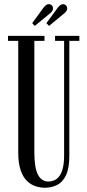

<svg xmlns="http://www.w3.org/2000/svg" viewBox="-20 -868 410 900"><path d="M190 12Q169 12 147 5Q125 -2 106.5 -19.8Q88 -37.5 76.8 -70.2Q65.5 -103 65.5 -154V-676.5H17.5V-700H188.5V-676.5H141V-154.5Q141 -81 158 -49Q175 -17 207.5 -17Q220.5 -17 233.8 -22.5Q247 -28 257.5 -41.5Q268 -55 274.2 -78.8Q280.5 -102.5 280.5 -139V-676.5H238V-700H352V-676.5H305V-137.5Q305 -79 289.2 -46.2Q273.5 -13.5 247.5 -0.8Q221.5 12 190 12ZM210 -746.5 197.5 -759.5 250.5 -831.5Q257 -840 263.2 -844.2Q269.5 -848.5 275.5 -848.5Q283.5 -848.5 289.2 -842.8Q295 -837 295 -828.5Q295 -815.5 280 -804.5ZM143 -746.5 131 -759.5 183.5 -831.5Q190 -840.5 196.2 -844.5Q202.5 -848.5 208.5 -848.5Q217 -848.5 222.8 -842.8Q228.5 -837 228.5 -828.5Q228.5 -815.5 213.5 -804.5Z"/></svg>

Font: Imbue 48pt
Style: Regular
Weight: 400
Designer: Tyler Finck
Foundry: Etcetera Type Company
Version: Version 1.102